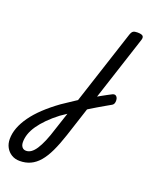

<svg xmlns="http://www.w3.org/2000/svg" viewBox="-500 -616 1004 1260"><g transform="rotate(20 1.5 13.5)"><path d="M73 7Q92 -6 112 -18Q132 -30 151 -40.5Q170 -51 187.5 -60.5Q205 -70 219 -77Q234 -84 243.5 -77.5Q253 -71 256 -57.5Q259 -44 255.5 -31Q252 -18 241 -12Q221 -1 199 12Q177 25 153.5 38.5Q130 52 106.5 67Q83 82 60 97ZM-203 542Q-236 542 -260.5 527Q-285 512 -299 486.5Q-313 461 -313 428Q-313 389 -298 349Q-283 309 -253.5 267.5Q-224 226 -180 184.5Q-136 143 -78 101Q-53 84 -28.5 68Q-4 52 21 35L190 -483Q197 -503 206.5 -509Q216 -515 235 -515Q266 -515 274.5 -505.5Q283 -496 276 -476L31 276Q8 346 -16 396.5Q-40 447 -67.5 479Q-95 511 -128.5 526.5Q-162 542 -203 542ZM-187 465Q-168 465 -151 453Q-134 441 -118 416.5Q-102 392 -86 354.5Q-70 317 -54 265L-14 144Q-25 151 -35.5 158.5Q-46 166 -57 173Q-100 206 -131.5 238Q-163 270 -184 300.5Q-205 331 -215 360Q-225 389 -225 418Q-225 432 -220.5 442.5Q-216 453 -207.5 459Q-199 465 -187 465Z"/></g></svg>

Font: Playwrite IN
Style: Regular
Weight: 400
Designer: Veronika Burian, José Scaglione
Foundry: TypeTogether
Version: Version 1.002